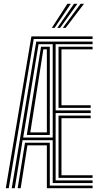

<svg xmlns="http://www.w3.org/2000/svg" viewBox="-20 -992 531 1012"><path d="M10.5 0 145.5 -800H468V-786.5H157.8L26 0ZM41.8 0 171 -772.8H468V-759.2H273.2V-410H458V-396.2H273.2V-41H468V-27.2H257.8V-253.2H99L57.8 0ZM73 0 111.8 -239.8H242.5V-13.8H468V0H227V-226H124.5L89 0ZM102.2 -267H257.8V-759.2H183.2ZM121.2 -280.5 196.2 -745.5H242.5V-280.5ZM139.8 -294.2H227V-732H208.5ZM288.5 -423.5V-745.5H468V-732H304V-437.2H458V-423.5ZM288.5 -54.5V-382.8H458V-369H304V-68.2H468V-54.5ZM253.2 -845 335.2 -972H353.2L267.8 -845ZM310.8 -845 404.8 -972H422.8L325.8 -845ZM282 -845 370 -972H388L296.8 -845Z"/></svg>

Font: Big Shoulders Inline Display Thin Medium
Style: Regular
Weight: 500
Version: Version 2.002